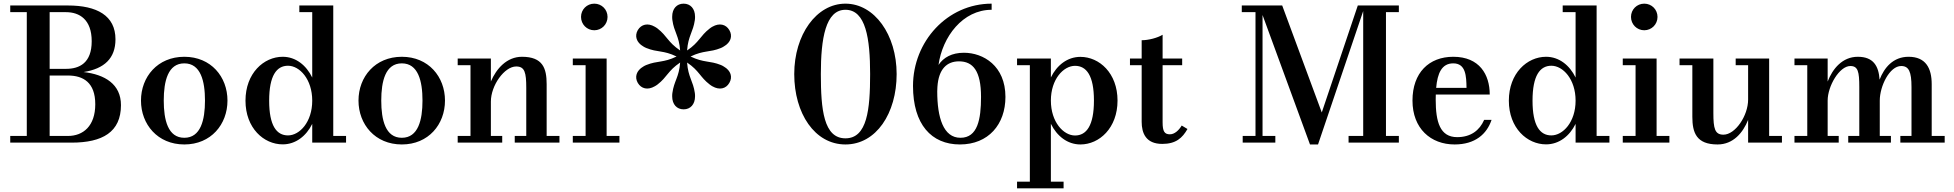

<svg xmlns="http://www.w3.org/2000/svg" viewBox="-20 -780 10688 1050"><path d="M371.5 0C540 0 641.5 -57.5 641.5 -205C641.5 -319.5 554 -372.5 437 -386C550.5 -404 611.5 -461 611.5 -565C611.5 -695 509.5 -750 351.5 -750H36V-713.5H126.5V-36.5H36V0ZM341 -713.5C414.5 -713.5 481.5 -673.5 481.5 -554.5C481.5 -435.5 414.5 -403.5 341 -403.5H251.5V-713.5ZM351.5 -367C435 -367 501 -329 501 -210C501 -91 435 -36.5 351.5 -36.5H251.5V-367Z M751 -230C751 -100 842 10 988 10C1134 10 1224 -100 1224 -230C1224 -360 1134 -469.5 988 -469.5C842 -469.5 751 -360 751 -230ZM875.5 -230C875.5 -336.5 898.5 -433.5 988 -433.5C1077.5 -433.5 1101 -336.5 1101 -230C1101 -123.5 1077.5 -26.5 988 -26.5C898.5 -26.5 875.5 -123.5 875.5 -230Z M1872.5 -36.5H1802.5V-750H1617V-713.5H1687.5V-356C1655 -423 1597.5 -469.5 1526 -469.5C1422.5 -469.5 1322.5 -379.5 1322.5 -229.5C1322.5 -79.5 1422.5 9.5 1526 9.5C1597.5 9.5 1655 -36.5 1687.5 -102.5V0H1872.5ZM1687.5 -229.5C1687.5 -112.5 1618.5 -39.5 1555 -39.5C1492.5 -39.5 1452 -92.5 1452 -229.5C1452 -366.5 1492.5 -420.5 1555 -420.5C1618.5 -420.5 1687.5 -347 1687.5 -229.5Z M1940.5 -230C1940.5 -100 2031.5 10 2177.5 10C2323.5 10 2413.5 -100 2413.5 -230C2413.5 -360 2323.5 -469.5 2177.5 -469.5C2031.5 -469.5 1940.5 -360 1940.5 -230ZM2065 -230C2065 -336.5 2088 -433.5 2177.5 -433.5C2267 -433.5 2290.5 -336.5 2290.5 -230C2290.5 -123.5 2267 -26.5 2177.5 -26.5C2088 -26.5 2065 -123.5 2065 -230Z M2483 -36.5V0H2726.5V-36.5H2664.5V-224.5C2664.5 -313 2738.5 -416.5 2803 -416.5C2850 -416.5 2858 -383 2858 -299V-36.5H2795V0H3039.5V-36.5H2969.5V-319.5C2969.5 -406.5 2948.5 -469.5 2834.5 -469.5C2751.5 -469.5 2694.5 -404.5 2664.5 -334.5V-460H2483V-423.5H2553V-36.5Z M3157.5 -687.5C3157.5 -647 3189.5 -614.5 3230 -614.5C3270.5 -614.5 3302.5 -647 3302.5 -687.5C3302.5 -728 3270.5 -760 3230 -760C3189.5 -760 3157.5 -728 3157.5 -687.5ZM3112.5 -36.5V0H3367.5V-36.5H3297.5V-460H3112.5V-423.5H3182.5V-36.5Z M3781 -253C3781 -259 3781 -264 3780 -271C3770.5 -338 3743.5 -356.5 3737.5 -438C3805 -392.5 3807.5 -359 3861 -318C3866.5 -313.5 3871 -311 3876 -308C3914.5 -286 3950 -294.5 3968.5 -326.5C3987.5 -358.5 3977 -394 3938.5 -416C3933.5 -419 3929 -422 3922.5 -424.5C3860 -449.5 3830 -435.5 3756.5 -471C3830 -506.5 3860 -492 3922.5 -517.5C3929 -520 3933.5 -523 3938.5 -526C3977 -548 3987.5 -583.5 3968.5 -615.5C3950 -647 3914.5 -656 3876 -634C3871 -631 3866.5 -628.5 3861 -624C3807.5 -582.5 3805 -549.5 3737.5 -504C3743.5 -585 3770.5 -604 3780 -670.5C3781 -677.5 3781 -683 3781 -689C3781 -733 3755.5 -760 3718.5 -760C3681.5 -760 3656 -733 3656 -689C3656 -683 3656 -677.5 3657 -670.5C3666 -604 3693.5 -585 3699.5 -504C3632 -549.5 3629 -582.5 3576 -624C3570.5 -628.5 3565.5 -631 3560.5 -634C3522.5 -656 3487 -647 3468 -615.5C3449.5 -583.5 3460 -548 3498 -526C3503 -523 3508 -520 3514.5 -517.5C3577 -492 3607 -506.5 3680 -471C3607 -435.5 3577 -449.5 3514.5 -424.5C3508 -422 3503 -419 3498 -416C3460 -394 3449.5 -358.5 3468 -326.5C3487 -294.5 3522.5 -286 3560.5 -308C3565.5 -311 3570.5 -313.5 3576 -318C3629 -359 3632 -392.5 3699.5 -438C3693.5 -356.5 3666 -338 3657 -271C3656 -264 3656 -259 3656 -253C3656 -209 3681.5 -182 3718.5 -182C3755.5 -182 3781 -209 3781 -253Z M4603.5 10C4771.5 10 4883.5 -160 4883.5 -375C4883.5 -590.5 4762 -760 4603.5 -760C4445 -760 4323.5 -590.5 4323.5 -375C4323.5 -160 4435.5 10 4603.5 10ZM4603.5 -726.5C4715 -726.5 4738.5 -569 4738.5 -375C4738.5 -181 4722.5 -23.5 4603.5 -23.5C4484.5 -23.5 4469 -181 4469 -375C4469 -569 4494.5 -726.5 4603.5 -726.5Z M5478.5 -250C5478.5 -420 5357.5 -491.5 5251.5 -491.5C5185.5 -491.5 5140 -466 5112.5 -425C5134 -579 5245 -726.5 5403 -726.5V-760C5160.5 -760 4973 -553 4973 -310C4973 -100 5073.5 10 5229.5 10C5385.5 10 5478.5 -100 5478.5 -250ZM5345 -250C5345 -127.5 5326.5 -26.5 5232.5 -26.5C5138.5 -26.5 5105.5 -138 5105.5 -280.5L5106.5 -305C5113 -403.5 5159 -444.5 5224.5 -444.5C5301 -444.5 5345 -392.5 5345 -250Z M5542 213.5V250H5796.5V213.5H5727V-103C5759.5 -36.5 5817 10 5888.5 10C5992 10 6091.5 -80 6091.5 -230C6091.5 -380 5992 -469 5888.5 -469C5817 -469 5759.5 -423 5727 -356.5V-460H5542V-423.5H5612V213.5ZM5727 -230C5727 -347 5796 -420 5859 -420C5921.5 -420 5962.5 -367 5962.5 -230C5962.5 -93 5921.5 -39 5859 -39C5796 -39 5727 -112.5 5727 -230Z M6474 -74.5 6442.5 -93.5C6427 -67.5 6403.5 -45.5 6378 -45.5C6349 -45.5 6338 -60.5 6338 -110.5V-423.5H6445V-460H6338V-590C6310.5 -573 6261.5 -560 6223.5 -560V-460H6159.5V-423.5H6223.5V-114C6223.5 -52 6246.5 7 6336 7C6411 7 6446 -25.5 6474 -74.5Z M6776 -36.5V0H6954.5V-36.5H6884.5V-698L7144 10H7188L7435 -719.5V-36.5H7355V0H7630V-36.5H7559.5V-713.5H7630V-750H7405.5L7208.5 -165L6992 -750H6771V-713.5H6846V-36.5Z M8137 -124.5H8096.5C8071.5 -67 8023.5 -30 7949 -30C7855 -30 7831.5 -113 7831.5 -235C7831.5 -244.5 7831.5 -254 7832 -263H8127C8127 -372 8071 -469.5 7927.5 -469.5C7795 -469.5 7704.5 -382.5 7704.5 -230C7704.5 -77.5 7804 10 7935 10C8047.5 10 8111 -47 8137 -124.5ZM7927.5 -433.5C7996.5 -433.5 7999 -363.5 8000 -299.5H7834C7841 -379.5 7864.5 -433.5 7927.5 -433.5Z M8781.5 -36.5H8711.5V-750H8526V-713.5H8596.5V-356C8564 -423 8506.5 -469.5 8435 -469.5C8331.5 -469.5 8231.5 -379.5 8231.5 -229.5C8231.5 -79.5 8331.5 9.5 8435 9.5C8506.5 9.5 8564 -36.5 8596.5 -102.5V0H8781.5ZM8596.5 -229.5C8596.5 -112.5 8527.5 -39.5 8464 -39.5C8401.5 -39.5 8361 -92.5 8361 -229.5C8361 -366.5 8401.5 -420.5 8464 -420.5C8527.5 -420.5 8596.5 -347 8596.5 -229.5Z M8899.5 -687.5C8899.5 -647 8931.5 -614.5 8972 -614.5C9012.5 -614.5 9044.5 -647 9044.5 -687.5C9044.5 -728 9012.5 -760 8972 -760C8931.5 -760 8899.5 -728 8899.5 -687.5ZM8854.5 -36.5V0H9109.5V-36.5H9039.5V-460H8854.5V-423.5H8924.5V-36.5Z M9350 -460H9165V-423.5H9235V-141C9235 -54 9257.5 10 9373 10C9459 10 9512.5 -55 9540 -124.5V0H9725V-36.5H9655V-460H9472V-423.5H9540V-235.5C9540 -147 9470 -43.5 9405 -43.5C9358 -43.5 9350 -77.5 9350 -161.5Z M9793.5 -36.5V0H10035.5V-36.5H9975V-230C9975 -309.5 10039.5 -419 10099 -419C10141 -419 10148 -388 10148 -304V-36.5H10087.5V0H10321V-36.5H10260V-230C10260 -309.5 10314 -419 10377 -419C10419 -419 10433.5 -388 10433.5 -304V-36.5H10372.5V0H10615V-36.5H10544V-319.5C10544 -406.5 10512 -469.5 10417.5 -469.5C10333.5 -469.5 10284.5 -410.5 10259 -344.5C10254 -418.5 10225.5 -469.5 10140 -469.5C10055.5 -469.5 10002 -404 9975 -334V-460H9793.5V-423.5H9863.5V-36.5Z"/></svg>

Font: Bodoni* 06pt Medium
Style: Regular
Weight: 500
Version: Version 2.3